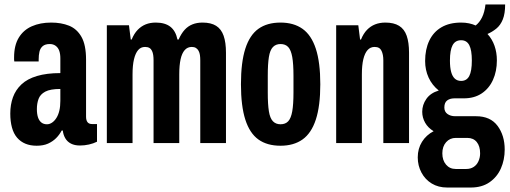

<svg xmlns="http://www.w3.org/2000/svg" viewBox="-20 -640 2280 859"><path d="M144 12Q116 12 94 3Q72 -6 56.5 -24Q41 -42 33.5 -69.5Q26 -97 26 -132Q26 -172 38 -205Q50 -238 76 -262.5Q102 -287 145.5 -300Q189 -313 250 -313V-379Q250 -399 245 -413Q240 -427 229 -435Q218 -443 203 -443Q182 -443 171 -433.5Q160 -424 156.5 -408.5Q153 -393 153 -374V-365H44Q43 -369 43 -373.5Q43 -378 43 -383Q43 -437 64 -471.5Q85 -506 122.5 -522.5Q160 -539 209 -539Q254 -539 289 -525Q324 -511 344.5 -475Q365 -439 365 -373V-118Q365 -102 371.5 -93.5Q378 -85 392 -85H414V-6Q398 2 378 6.5Q358 11 338 11Q314 11 297.5 2.5Q281 -6 272 -21.5Q263 -37 261 -56H256Q246 -37 231 -22Q216 -7 195 2.5Q174 12 144 12ZM190 -84Q202 -84 213 -91.5Q224 -99 232.5 -112.5Q241 -126 245.5 -145Q250 -164 250 -189V-242Q205 -242 182.5 -230Q160 -218 152.5 -197.5Q145 -177 145 -152Q145 -130 150 -115Q155 -100 165 -92Q175 -84 190 -84Z M458 0V-527H557L565 -463H569Q580 -490 596 -506.5Q612 -523 632 -531Q652 -539 677 -539Q718 -539 742 -520.5Q766 -502 774 -463H779Q791 -490 806 -506.5Q821 -523 841 -531Q861 -539 886 -539Q924 -539 947 -524.5Q970 -510 980.5 -480Q991 -450 991 -404V0H876V-370Q876 -383 874.5 -393.5Q873 -404 868.5 -412.5Q864 -421 856.5 -425.5Q849 -430 838 -430Q819 -430 806.5 -416Q794 -402 788 -375Q782 -348 782 -307V0H667V-370Q667 -383 665.5 -393.5Q664 -404 660 -412.5Q656 -421 648.5 -425.5Q641 -430 629 -430Q610 -430 598 -416Q586 -402 579.5 -375Q573 -348 573 -307V0Z M1235 12Q1175 12 1136 -16Q1097 -44 1077.5 -105Q1058 -166 1058 -263Q1058 -361 1077.5 -422Q1097 -483 1136 -511Q1175 -539 1235 -539Q1294 -539 1333.5 -511Q1373 -483 1393 -422Q1413 -361 1413 -263Q1413 -166 1393 -105Q1373 -44 1333.5 -16Q1294 12 1235 12ZM1235 -84Q1257 -84 1269.5 -97.5Q1282 -111 1287.5 -142Q1293 -173 1293 -226V-301Q1293 -354 1287.5 -385Q1282 -416 1269.5 -429.5Q1257 -443 1235 -443Q1214 -443 1201 -429.5Q1188 -416 1183 -385Q1178 -354 1178 -301V-226Q1178 -173 1183 -142Q1188 -111 1201 -97.5Q1214 -84 1235 -84Z M1484 0V-527H1583L1591 -463H1595Q1606 -490 1622 -506.5Q1638 -523 1658.5 -531Q1679 -539 1704 -539Q1742 -539 1765.5 -524.5Q1789 -510 1799.5 -480Q1810 -450 1810 -404V0H1695V-370Q1695 -383 1693 -393.5Q1691 -404 1687 -412.5Q1683 -421 1675.5 -425.5Q1668 -430 1656 -430Q1637 -430 1624.5 -416Q1612 -402 1605.5 -375Q1599 -348 1599 -307V0Z M1981 199Q1941 199 1911.5 181Q1882 163 1865.5 132Q1849 101 1849 64Q1849 25 1868 -5.5Q1887 -36 1920 -53Q1895 -68 1882 -91Q1869 -114 1869 -140Q1869 -171 1887.5 -197.5Q1906 -224 1943 -235Q1913 -259 1897.5 -293Q1882 -327 1882 -367Q1882 -419 1900.5 -458Q1919 -497 1955 -518Q1991 -539 2043 -539Q2062 -539 2078.5 -535.5Q2095 -532 2108 -526Q2125 -539 2136.5 -562Q2148 -585 2152 -620H2240Q2240 -579 2229.5 -553Q2219 -527 2200.5 -512Q2182 -497 2161 -488Q2182 -465 2192.5 -435Q2203 -405 2203 -370Q2203 -321 2185.5 -282.5Q2168 -244 2135 -222Q2102 -200 2055 -200H2013Q1993 -200 1980.5 -190.5Q1968 -181 1968 -159Q1968 -140 1982 -130Q1996 -120 2017 -120H2110Q2174 -120 2206 -77Q2238 -34 2238 29Q2238 75 2221 113.5Q2204 152 2170 175.5Q2136 199 2086 199ZM2019 116H2066Q2085 116 2099 107Q2113 98 2120.5 81.5Q2128 65 2128 46Q2128 14 2113 -4.5Q2098 -23 2071 -23H2019Q1993 -23 1976 -4Q1959 15 1959 46Q1959 77 1975.5 96.5Q1992 116 2019 116ZM2043 -278Q2068 -278 2079.5 -300Q2091 -322 2091 -369Q2091 -416 2079.5 -438Q2068 -460 2043 -460Q2017 -460 2005 -438Q1993 -416 1993 -369Q1993 -338 1998.5 -318Q2004 -298 2015 -288Q2026 -278 2043 -278Z"/></svg>

Font: Archivo ExtraCondensed
Style: Bold
Weight: 700
Width: 2
Designer: Hector Gatti
Foundry: Omnibus-Type
Version: Version 2.001